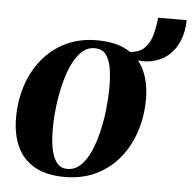

<svg xmlns="http://www.w3.org/2000/svg" viewBox="-49 -684 747 746"><g transform="rotate(5 325.0 -311.0)"><path d="M310 -527Q381.5 -527 427.5 -501.2Q473.5 -475.5 496 -428Q518.5 -380.5 518.5 -314.5Q518.5 -249.5 499.5 -190.5Q480.5 -131.5 443.8 -85.8Q407 -40 353 -13.5Q299 13 229.5 13Q158.5 13 112.5 -13Q66.5 -39 44.2 -86.8Q22 -134.5 22 -198Q21.5 -265 40.8 -324.5Q60 -384 97.2 -429.5Q134.5 -475 188 -501Q241.5 -527 310 -527ZM303 -495.5Q274 -495.5 251.8 -474.2Q229.5 -453 213.8 -417.5Q198 -382 187.8 -338.8Q177.5 -295.5 172.5 -250Q167.5 -204.5 168 -165Q168 -121 175 -88.2Q182 -55.5 197.2 -37.2Q212.5 -19 238 -19Q267 -19 289.2 -40.2Q311.5 -61.5 327.2 -97.2Q343 -133 353.2 -176.5Q363.5 -220 368.2 -265Q373 -310 373 -350Q373 -393 367 -425.8Q361 -458.5 346.2 -477Q331.5 -495.5 303 -495.5ZM538 -635H649.5Q648.5 -589 633.5 -553.2Q618.5 -517.5 591.5 -494.8Q564.5 -472 526.5 -464.5Q488.5 -457 441.5 -468L437 -492.5Q477 -495 497.2 -515.5Q517.5 -536 526 -567.5Q534.5 -599 538 -635Z"/></g></svg>

Font: Merriweather 120pt
Style: Bold Italic
Weight: 700
Italic angle: -7.8°
Version: Version 2.101